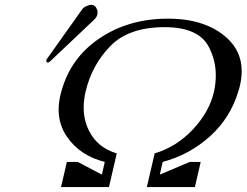

<svg xmlns="http://www.w3.org/2000/svg" viewBox="-20 -762 1004 782"><path d="M423.8 0H228.5L252.4 -102.5H296.4L395 -50.8L406.7 -102.5Q306.6 -127.4 253.4 -204.1Q219.2 -252.9 218.8 -314.9Q218.8 -343.8 226.1 -375Q227.5 -382.3 230 -390.1Q267.6 -526.4 384.8 -605.5Q501.5 -684.6 658.7 -686H664.1Q817.4 -686 904.3 -607.4Q964.4 -552.7 964.4 -471.7Q964.4 -443.8 957 -412.6Q954.6 -401.4 950.7 -390.1Q918.5 -281.7 835 -206.5Q751 -131.3 642.6 -102.5L630.9 -50.8L752.9 -102.5H797.4L773.9 0H578.1L609.9 -137.2Q698.7 -163.6 766.6 -235.8Q833 -307.6 851.1 -387.2L851.6 -388.7Q858.9 -422.4 858.9 -454.6Q858.9 -516.1 831.1 -569.8Q789.6 -651.4 650.4 -651.4Q504.4 -651.4 429.2 -574.2Q354 -497.1 328.6 -388.7Q320.8 -355 320.8 -324.2Q320.8 -272.9 342.3 -230Q376.5 -160.6 455.6 -137.2ZM182.6 -510.7Q180.7 -509.3 180.2 -508.8Q177.2 -507.3 174.3 -507.3Q170.4 -507.3 168.9 -511.7Q168.5 -513.2 168.5 -514.6Q168.5 -516.6 169.4 -519.5L312 -720.2Q318.8 -731 329.1 -735.8Q342.3 -742.2 351.6 -742.2Q368.7 -742.2 375.5 -722.7Q377.4 -716.3 377.4 -710.4Q377.4 -706.5 376.5 -703.1Q374 -691.9 363.8 -682.1Z"/></svg>

Font: Caudex
Style: Italic
Weight: 400
Italic angle: -13°
Version: Version 1.04